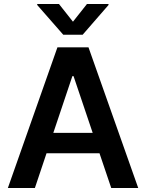

<svg xmlns="http://www.w3.org/2000/svg" viewBox="-20 -945 733 965"><path d="M19.5 0 268.6 -707H424.8L674.8 0H539.1L480 -174.8H213.9L155.3 0ZM445.8 -277.3 349.6 -562.5H343.8L248 -277.3ZM346.7 -835.9 417 -924.8H525.4V-919.9L395.5 -770.5H297.9L167 -919.9V-924.8H276.4Z"/></svg>

Font: Pretendard GOV SemiBold
Style: Regular
Weight: 600
Designer: Base glyphs from Inter by Rasmus Andersson; Hangeul glyphs from Noto Sans CJK(Source Han Sans) by Jang Soo-young and Kan
Foundry: Kil Hyung-jin
Version: Version 1.309